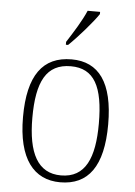

<svg xmlns="http://www.w3.org/2000/svg" viewBox="-55 -808 606 860"><g transform="rotate(5 248.5 -378.0)"><path d="M220 -619V-606H230C272 -646 337 -721 360 -756V-766H304C285 -721 249 -664 220 -619ZM248 10C374 10 440 -78 440 -267C440 -455 374 -543 252 -543C122 -543 57 -454 57 -267C57 -79 129 10 248 10ZM249 -21C144 -21 99 -109 99 -267C99 -430 141 -512 251 -512C356 -512 398 -433 398 -267C398 -113 359 -21 249 -21Z"/></g></svg>

Font: Noto Serif Sinhala SemiCondensed ExtraLight
Style: Regular
Weight: 200
Width: 4
Designer: Jelle Bosma - Monotype Design Team
Foundry: Monotype Imaging Inc.
Version: Version 2.007